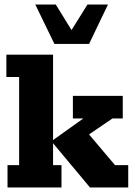

<svg xmlns="http://www.w3.org/2000/svg" viewBox="-20 -823 591 843"><path d="M213 -98H250V0H13V-98H64V-485H8V-583H213V-208L346 -303H300V-402H519V-303H474L311 -192L358 -248L485 -98H543V0H375L213 -194ZM219 -630 135 -803H225L294 -691L364 -803H454L371 -630Z"/></svg>

Font: Rokkitt SemiBold ExtraBold
Style: Regular
Weight: 800
Version: Version 3.103